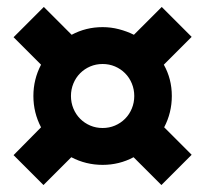

<svg xmlns="http://www.w3.org/2000/svg" viewBox="-20 -636 590 552"><path d="M19 -190 98 -270Q76 -312 76 -360Q76 -408 98 -450L19 -529L106 -616L186 -536Q227 -558 275 -558Q299 -558 322 -552Q345 -546 365 -536L445 -616L531 -530L451 -450Q474 -409 474 -360Q474 -312 452 -270L531 -191L444 -104L364 -184Q323 -162 275 -162Q227 -162 185 -184L105 -104ZM275 -268Q294 -268 310.5 -275Q327 -282 339.5 -294.5Q352 -307 359 -324Q366 -341 366 -360Q366 -379 359 -396Q352 -413 339.5 -425.5Q327 -438 310.5 -445Q294 -452 275 -452Q256 -452 239.5 -445Q223 -438 210.5 -425.5Q198 -413 191 -396Q184 -379 184 -360Q184 -341 191 -324Q198 -307 210.5 -294.5Q223 -282 239.5 -275Q256 -268 275 -268Z"/></svg>

Font: Golos UI
Style: Bold
Weight: 700
Designer: A.Korolkova, Vitaly Kuzmin
Foundry: ParaType Ltd
Version: Version 2.000